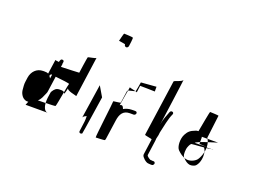

<svg xmlns="http://www.w3.org/2000/svg" viewBox="-106 -933 1640 1220"><g transform="rotate(20 713.5 -323.0)"><path d="M64 -184C61 -166 64 -146 65 -132C66 -106 82 -83 96 -76C105 -71 112 -68 125 -70L115 -46H264C241 -46 232 -80 231 -100C213 -100 195 -99 179 -99C198 -115 203 -134 215 -160C218 -165 219 -172 220 -180L234 -279C274 -274 337 -269 329 -263C328 -262 322 -235 317 -204C319 -202 319 -200 321 -197C324 -191 333 -237 333 -236C335 -220 390 -212 399 -208L437 -480C436 -474 385 -468 383 -464C381 -460 366 -356 366 -354C366 -353 288 -351 244 -349L247 -369C247 -369 247 -370 246 -370C248 -382 252 -393 239 -395C227 -397 224 -386 221 -374C209 -375 197 -377 196 -378L182 -281C176 -285 168 -286 157 -286H147C103 -286 74 -253 68 -213ZM194 -271 201 -284C202 -283 205 -283 208 -282L204 -256C201 -262 197 -267 194 -271ZM232 -135C231 -125 230 -110 231 -100C265 -101 295 -102 297 -104C299 -106 309 -159 317 -204C313 -209 306 -211 297 -211H287C262 -211 253 -199 242 -183C239 -179 237 -173 236 -163Z M534 -632C532 -630 579 -626 578 -622C577 -615 584 -608 591 -608C598 -608 604 -614 605 -621C606 -625 613 -677 610 -680C607 -683 554 -685 550 -685C546 -685 536 -634 534 -632ZM481 -91V-93ZM481 -93C483 -100 494 -107 505 -111V-89L504 -74L495 -6C494 1 499 6 506 6C510 6 514 4 516 2C518 0 555 -252 556 -256L516 -324Z M631 -257C633 -255 601 -3 605 -3C609 -3 663 -5 665 -7C667 -9 668 -12 669 -16L688 -149C694 -191 711 -222 756 -222H782C788 -222 795 -228 796 -234C797 -241 793 -247 786 -247H760C740 -247 719 -240 706 -232C706 -234 701 -244 698 -248C693 -254 684 -253 678 -248L696 -353C694 -352 691 -350 691 -349L679 -266C678 -262 629 -259 631 -257ZM696 -353C707 -358 734 -362 742 -366C728 -370 702 -374 700 -377ZM742 -366C748 -364 752 -363 752 -361L758 -408C758 -408 848 -407 858 -406C857 -410 859 -444 857 -438L755 -430C754 -427 746 -368 742 -366ZM858 -406C859 -406 858 -406 858 -406Z M894 -127C893 -122 944 -117 943 -113L929 -12C928 -8 928 -4 929 0C931 11 958 38 976 38L990 39H1000C1006 39 1012 32 1013 26C1014 20 1009 13 1003 13H993C991 13 989 12 987 12H981C979 12 953 -2 954 -12L968 -113C969 -117 968 -122 969 -128L975 -154C976 -161 976 -167 977 -172C988 -217 996 -270 1014 -308C1021 -324 997 -331 991 -315C981 -290 966 -253 962 -223C962 -223 1008 -551 1004 -537C1000 -523 949 -513 948 -507Z M1128 -212C1141 -236 1153 -248 1185 -260C1190 -262 1195 -264 1201 -264H1205C1212 -300 1230 -404 1233 -404C1237 -404 1289 -402 1291 -400L1272 -244C1274 -242 1275 -240 1276 -238H1237C1240 -238 1237 -189 1239 -191C1239 -190 1261 -189 1289 -188C1291 -152 1275 -111 1261 -94C1247 -78 1216 -64 1191 -70C1166 -76 1146 -92 1131 -107C1113 -124 1110 -179 1128 -212ZM1202 -252C1202 -252 1201 -252 1201 -252C1201 -252 1202 -252 1202 -252ZM1276 -238H1347C1347 -238 1215 -200 1208 -186C1196 -186 1301 -188 1289 -188C1288 -208 1285 -221 1276 -238ZM1170 -131C1166 -101 1169 -83 1177 -75C1182 -71 1186 -67 1189 -63C1205 -49 1221 -42 1235 -44C1249 -46 1260 -50 1266 -57C1288 -82 1291 -122 1287 -148C1285 -162 1278 -172 1272 -183C1271 -184 1359 -186 1326 -187C1322 -180 1193 -174 1190 -172C1182 -167 1172 -144 1170 -131Z"/></g></svg>

Font: FailCity
Style: OBL
Weight: 400
Version: Version 1